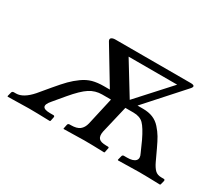

<svg xmlns="http://www.w3.org/2000/svg" viewBox="-85 -614 916 801"><g transform="rotate(30 373.0 -213.5)"><path d="M358.9 -395 453.1 -241.2 592.8 -395ZM384.8 -203.1H342.8Q309.6 -203.1 282.5 -185.5Q255.4 -168 216.8 -122.1L173.8 -70.8Q135.7 -26.9 193.8 -26.9H209Q216.3 -26.9 214.8 -19L210.9 0L208 2Q142.1 0 107.9 0L5.9 2L3.9 0L8.8 -19Q10.3 -26.9 19 -26.9H28.8Q63.5 -26.9 102.1 -70.8L145 -122.1Q172.9 -155.3 190.9 -173.6Q209 -191.9 231.4 -208Q253.9 -224.1 277.3 -230.5Q300.8 -236.8 331.1 -236.8H359.9L255.9 -409.2Q250.5 -418.9 256.8 -424.1Q263.2 -429.2 275.9 -429.2H638.2Q666.5 -429.2 647.9 -409.2L493.2 -236.8H520Q546.9 -236.8 567.4 -228.5Q587.9 -220.2 603.5 -202.6Q619.1 -185.1 629.4 -167.7Q639.6 -150.4 652.8 -122.1L676.8 -70.8Q687 -49.3 698.2 -38.1Q709.5 -26.9 729 -26.9H740.2Q747.6 -26.9 746.1 -19L741.2 0L738.8 2Q674.3 0 637.2 0L537.1 2L535.2 0L540 -19Q541.5 -26.9 548.8 -26.9H564Q592.8 -26.9 603.8 -38.6Q614.7 -50.3 604 -70.8L581.1 -122.1Q558.6 -168.9 541.5 -186Q524.4 -203.1 493.2 -203.1H454.1L422.9 -70.8Q418.5 -47.9 427.5 -37.4Q436.5 -26.9 463.9 -26.9H471.2Q479 -26.9 476.1 -19L472.2 0L470.2 2Q411.1 0 375 0L274.9 2L273.9 0L277.8 -19Q279.3 -26.9 287.1 -26.9H293Q321.3 -26.9 335.4 -37.8Q349.6 -48.8 355 -70.8Z"/></g></svg>

Font: Common Serif
Style: Bold Italic
Weight: 700
Italic angle: -12°
Designer: Philipp H. Poll, Khaled Hosny
Foundry: Stefan Peev, Context Ltd.
Version: Version 1.026